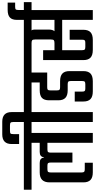

<svg xmlns="http://www.w3.org/2000/svg" viewBox="400 -1282 862 1743"><g transform="rotate(-90 831.5 -411.0)"><path d="M563 -626V-556H496V0H406V-412H346Q328 -412 322.5 -406Q317 -400 317 -382V-185H227V-382Q227 -400 221.5 -406Q216 -412 198 -412H166Q148 -412 142.5 -406Q137 -400 137 -382V-101Q137 -84 143 -78.5Q149 -73 166 -73H225V0H138Q91 0 69 -21Q47 -42 47 -85V-393Q47 -482 137 -482H223Q269 -482 272 -443H275Q278 -482 323 -482H406V-556H-20V-626Z M757 -626V-556H685V0H595V-556H523V-626H595V-720Q595 -740 589 -746Q583 -752 563 -752H517Q496 -752 490.5 -746.5Q485 -741 485 -720V-669H395V-737Q395 -822 483 -822H597Q685 -822 685 -737V-626Z M1044 -414H911Q893 -414 887.5 -408.5Q882 -403 882 -385V-325Q882 -308 887.5 -302.5Q893 -297 911 -297H965Q1013 -297 1035 -276Q1057 -255 1057 -212V-85Q1057 -42 1035 -21Q1013 0 965 0H873Q825 0 803 -21Q781 -42 781 -85V-164H871V-97Q871 -79 876.5 -73.5Q882 -68 899 -68H938Q955 -68 961 -73.5Q967 -79 967 -97V-200Q967 -217 961 -222.5Q955 -228 938 -228H883Q836 -228 814 -249Q792 -270 792 -313V-397Q792 -441 813.5 -461.5Q835 -482 883 -482H954V-556H717V-626H1133V-556H1044Z M1683 -626V-556H1611V0H1522V-278H1247V-97Q1247 -79 1253 -73.5Q1259 -68 1276 -68H1314Q1331 -68 1336.5 -73.5Q1342 -79 1342 -97V-210H1432V-85Q1432 -42 1410 -21Q1388 0 1340 0H1249Q1201 0 1179 -21Q1157 -42 1157 -85V-451H1247V-348H1312Q1331 -348 1337.5 -354Q1344 -360 1344 -380V-524Q1344 -544 1337.5 -550Q1331 -556 1312 -556H1093V-626ZM1522 -348V-556H1426Q1434 -548 1434 -530V-401Q1434 -363 1419 -348Z M1679 -705H1641Q1623 -705 1617.5 -700Q1612 -695 1612 -677V-606H1522V-689Q1522 -732 1543.5 -752.5Q1565 -773 1613 -773H1679Z"/></g></svg>

Font: Teko Regular
Style: Regular
Weight: 400
Designer: Manushi Parikh, Jonny Pinhorn
Foundry: Indian Type Foundry
Version: Version 1.105;PS 1.0;hotconv 1.0.78;makeotf.lib2.5.61930; tt